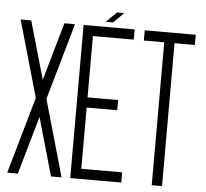

<svg xmlns="http://www.w3.org/2000/svg" viewBox="-63 -1044 1199 1118"><g transform="rotate(5 537.0 -484.5)"><path d="M337.9 8.3H275.9L179.2 -331.1L82 8.3H20L147.9 -439.5L20 -887.2H82L179.2 -548.3L275.9 -887.2H337.9L210 -439.5Z M686.5 7.8H388.2V-887.2H686.5V-827.6H447.8V-469.2H626.5V-409.7H447.8V-51.8H686.5ZM558.1 -917H515.6L575.7 -976.6H617.7Z M924.8 7.8H864.7V-827.6H745.6V-887.2H1043.9V-827.6H924.8Z"/></g></svg>

Font: Ignotum
Style: Regular
Weight: 400
Designer: GGBot
Version: 0.10